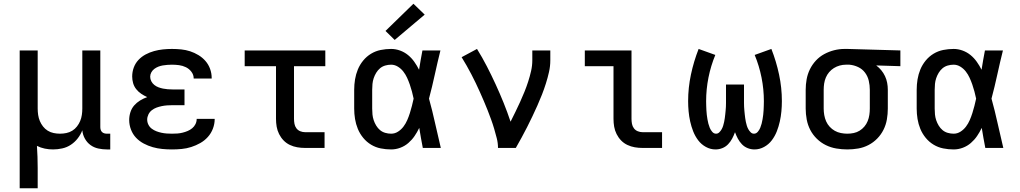

<svg xmlns="http://www.w3.org/2000/svg" viewBox="-20 -789 5440 1024"><path d="M85 215V-520H181V-210Q181 -193 183.5 -176Q186 -159 192.5 -143.5Q199 -128 209.5 -114.5Q220 -101 234.5 -92Q249 -83 266 -79.5Q283 -76 300 -76Q317 -76 334 -79.5Q351 -83 365.5 -92Q380 -101 390.5 -114.5Q401 -128 407.5 -143.5Q414 -159 416.5 -176Q419 -193 419 -210V-520H515V-111Q515 -104 517 -97Q519 -90 524 -85Q529 -80 536 -78Q543 -76 550 -76H568V8H550Q527 8 504 3Q481 -2 462.5 -15.5Q444 -29 432.5 -50Q421 -71 419 -94Q410 -71 394.5 -51Q379 -31 358 -17Q337 -3 312 2.5Q287 8 263 8Q240 8 218.5 3.5Q197 -1 177 -11Q179 18 180 48Q181 78 181 107V215Z M897 8Q871 8 845.5 5.5Q820 3 795 -4Q770 -11 746.5 -23.5Q723 -36 705.5 -54.5Q688 -73 678.5 -98Q669 -123 669 -149Q669 -170 675.5 -190.5Q682 -211 695.5 -226.5Q709 -242 727 -253Q745 -264 765 -271Q748 -279 733 -289Q718 -299 706.5 -313.5Q695 -328 690 -345.5Q685 -363 685 -381Q685 -406 693.5 -429Q702 -452 718.5 -469.5Q735 -487 756.5 -498.5Q778 -510 801.5 -516.5Q825 -523 849 -525.5Q873 -528 897 -528Q922 -528 946.5 -525.5Q971 -523 994 -515.5Q1017 -508 1038.5 -495Q1060 -482 1076 -463.5Q1092 -445 1100.5 -421.5Q1109 -398 1109 -373Q1109 -373 1109 -372Q1109 -371 1109 -370H1013Q1013 -371 1013 -371Q1013 -371 1013 -371Q1013 -390 1001 -406Q989 -422 971.5 -430.5Q954 -439 935 -441.5Q916 -444 897 -444Q885 -444 872.5 -443Q860 -442 848 -440Q836 -438 824.5 -433.5Q813 -429 803 -421.5Q793 -414 787 -403Q781 -392 781 -380Q781 -380 781 -380Q781 -380 781 -380Q781 -367 787 -355.5Q793 -344 803 -336Q813 -328 825 -323.5Q837 -319 849.5 -316.5Q862 -314 874.5 -313Q887 -312 900 -312H964V-228H900Q886 -228 871.5 -227Q857 -226 842.5 -223Q828 -220 814.5 -215Q801 -210 789.5 -201Q778 -192 771.5 -178.5Q765 -165 765 -151Q765 -137 771.5 -124Q778 -111 789.5 -102.5Q801 -94 814 -89Q827 -84 841 -81Q855 -78 869 -77Q883 -76 897 -76Q912 -76 926 -77Q940 -78 954 -81.5Q968 -85 981 -90.5Q994 -96 1005 -105Q1016 -114 1022.5 -127Q1029 -140 1029 -155H1125Q1125 -154 1125 -154Q1125 -154 1125 -154Q1125 -128 1115.5 -103Q1106 -78 1088.5 -58.5Q1071 -39 1048 -26Q1025 -13 1000 -5Q975 3 949 5.5Q923 8 897 8Z M1607 0Q1586 0 1565.5 -3.5Q1545 -7 1526 -16Q1507 -25 1492.5 -40Q1478 -55 1468.5 -74Q1459 -93 1455.5 -113.5Q1452 -134 1452 -155V-436H1285V-520H1715V-436H1548V-155Q1548 -142 1550.5 -128.5Q1553 -115 1561 -104.5Q1569 -94 1581.5 -89Q1594 -84 1607 -84H1711V0Z M2066 8Q2038 8 2010.5 2.5Q1983 -3 1959 -17.5Q1935 -32 1917 -54Q1899 -76 1888.5 -101.5Q1878 -127 1873.5 -154.5Q1869 -182 1869 -210V-310Q1869 -338 1873.5 -365.5Q1878 -393 1888.5 -418.5Q1899 -444 1917 -466Q1935 -488 1959 -502.5Q1983 -517 2010.5 -522.5Q2038 -528 2066 -528Q2090 -528 2113.5 -519.5Q2137 -511 2156 -495.5Q2175 -480 2189.5 -459.5Q2204 -439 2215 -417Q2219 -443 2223.5 -468.5Q2228 -494 2233 -520H2329Q2313 -456 2299 -391.5Q2285 -327 2268 -263Q2286 -198 2300.5 -132Q2315 -66 2331 0H2235Q2230 -27 2225 -53.5Q2220 -80 2216 -107Q2205 -84 2191 -63.5Q2177 -43 2158 -26.5Q2139 -10 2115 -1Q2091 8 2066 8ZM2066 -76Q2086 -76 2103 -87Q2120 -98 2132 -114Q2144 -130 2152 -148.5Q2160 -167 2166 -186Q2172 -205 2177 -224.5Q2182 -244 2186 -263Q2182 -282 2177 -301Q2172 -320 2165.5 -338.5Q2159 -357 2151 -374.5Q2143 -392 2131 -407.5Q2119 -423 2102 -433.5Q2085 -444 2066 -444Q2050 -444 2034.5 -439.5Q2019 -435 2007 -425Q1995 -415 1986.5 -401Q1978 -387 1973 -372Q1968 -357 1966.5 -341.5Q1965 -326 1965 -310V-210Q1965 -194 1966.5 -178.5Q1968 -163 1973 -148Q1978 -133 1986.5 -119Q1995 -105 2007 -95Q2019 -85 2034.5 -80.5Q2050 -76 2066 -76ZM2085 -576 2036 -624 2185 -769 2245 -711Z M2636 0Q2636 -26 2629.5 -51.5Q2623 -77 2615.5 -102.5Q2608 -128 2599 -152.5Q2590 -177 2580.5 -201.5Q2571 -226 2560.5 -250Q2550 -274 2539.5 -298Q2529 -322 2517.5 -345.5Q2506 -369 2494 -392.5Q2482 -416 2469 -438.5Q2456 -461 2442 -484L2524 -528Q2552 -483 2576.5 -435.5Q2601 -388 2623.5 -339Q2646 -290 2666 -240.5Q2686 -191 2703 -140Q2716 -166 2729 -192.5Q2742 -219 2754 -245.5Q2766 -272 2777 -299Q2788 -326 2797 -354Q2806 -382 2812.5 -410.5Q2819 -439 2819 -468V-520H2915V-468Q2915 -436 2908 -405Q2901 -374 2891.5 -344Q2882 -314 2870.5 -284.5Q2859 -255 2846 -226Q2833 -197 2819.5 -168.5Q2806 -140 2791.5 -111.5Q2777 -83 2762 -55.5Q2747 -28 2731 0Z M3407 0Q3386 0 3365.5 -3.5Q3345 -7 3326 -16Q3307 -25 3292.5 -40Q3278 -55 3268.5 -74Q3259 -93 3255.5 -113.5Q3252 -134 3252 -155V-436H3099V-520H3348V-155Q3348 -142 3350.5 -128.5Q3353 -115 3361 -104.5Q3369 -94 3381.5 -89Q3394 -84 3407 -84H3511V0Z M4004 8Q3985 8 3967.5 1Q3950 -6 3937 -19.5Q3924 -33 3915 -50Q3906 -67 3900 -84Q3894 -67 3885 -50Q3876 -33 3863 -19.5Q3850 -6 3832.5 1Q3815 8 3796 8Q3769 8 3744.5 -5.5Q3720 -19 3703.5 -41Q3687 -63 3677 -88.5Q3667 -114 3661 -141Q3655 -168 3652.5 -195.5Q3650 -223 3650 -250Q3650 -321 3665 -391.5Q3680 -462 3706 -528L3795 -496Q3771 -438 3758.5 -375.5Q3746 -313 3746 -249Q3746 -237 3746.5 -225Q3747 -213 3747.5 -201Q3748 -189 3749.5 -177Q3751 -165 3753 -153Q3755 -141 3758 -129.5Q3761 -118 3765.5 -107Q3770 -96 3778.5 -86Q3787 -76 3799 -76Q3809 -76 3816.5 -83.5Q3824 -91 3829 -100Q3834 -109 3837 -119Q3840 -129 3842 -138.5Q3844 -148 3845.5 -158.5Q3847 -169 3848 -179Q3849 -189 3850 -199Q3851 -209 3851.5 -219Q3852 -229 3852 -239.5Q3852 -250 3852 -260V-338H3948V-260Q3948 -250 3948 -239.5Q3948 -229 3948.5 -219Q3949 -209 3950 -199Q3951 -189 3952 -179Q3953 -169 3954.5 -158.5Q3956 -148 3958 -138.5Q3960 -129 3963 -119Q3966 -109 3971 -100Q3976 -91 3983.5 -83.5Q3991 -76 4001 -76Q4013 -76 4021.5 -86Q4030 -96 4034.5 -107Q4039 -118 4042 -129.5Q4045 -141 4047 -153Q4049 -165 4050.5 -177Q4052 -189 4052.5 -201Q4053 -213 4053.5 -225Q4054 -237 4054 -249Q4054 -313 4041.5 -375.5Q4029 -438 4005 -496L4094 -528Q4120 -462 4135 -391.5Q4150 -321 4150 -250Q4150 -223 4147.5 -195.5Q4145 -168 4139 -141Q4133 -114 4123 -88.5Q4113 -63 4096.5 -41Q4080 -19 4055.5 -5.5Q4031 8 4004 8Z M4499 8Q4470 8 4440.5 3Q4411 -2 4384.5 -15Q4358 -28 4336.5 -49Q4315 -70 4301.5 -96Q4288 -122 4282.5 -151.5Q4277 -181 4277 -210V-310Q4277 -338 4282 -366Q4287 -394 4299.5 -419.5Q4312 -445 4331.5 -466Q4351 -487 4376 -500.5Q4401 -514 4428.5 -521Q4456 -528 4484 -528Q4488 -528 4492 -528Q4496 -528 4500 -528L4782 -520V-436L4653 -440Q4668 -429 4680 -414.5Q4692 -400 4700 -383Q4708 -366 4711.5 -347.5Q4715 -329 4715 -310V-210Q4715 -181 4710 -152Q4705 -123 4692 -97Q4679 -71 4658.5 -50Q4638 -29 4612 -15.5Q4586 -2 4557 3Q4528 8 4499 8ZM4499 -76Q4516 -76 4533 -79.5Q4550 -83 4564.5 -92Q4579 -101 4590 -114Q4601 -127 4607.5 -143Q4614 -159 4616.5 -176Q4619 -193 4619 -210V-310Q4619 -334 4613.5 -358Q4608 -382 4593.5 -401.5Q4579 -421 4556.5 -431.5Q4534 -442 4510 -444H4500Q4498 -444 4496 -444Q4494 -444 4491 -444Q4475 -444 4458.5 -439.5Q4442 -435 4427.5 -426Q4413 -417 4402 -404Q4391 -391 4384.5 -375.5Q4378 -360 4375.5 -343.5Q4373 -327 4373 -310V-210Q4373 -193 4376 -175.5Q4379 -158 4386 -142Q4393 -126 4405 -113Q4417 -100 4432 -91.5Q4447 -83 4464.5 -79.5Q4482 -76 4499 -76Z M5066 8Q5038 8 5010.5 2.5Q4983 -3 4959 -17.5Q4935 -32 4917 -54Q4899 -76 4888.5 -101.5Q4878 -127 4873.5 -154.5Q4869 -182 4869 -210V-310Q4869 -338 4873.5 -365.5Q4878 -393 4888.5 -418.5Q4899 -444 4917 -466Q4935 -488 4959 -502.5Q4983 -517 5010.5 -522.5Q5038 -528 5066 -528Q5090 -528 5113.5 -519.5Q5137 -511 5156 -495.5Q5175 -480 5189.5 -459.5Q5204 -439 5215 -417Q5219 -443 5223.5 -468.5Q5228 -494 5233 -520H5329Q5313 -456 5299 -391.5Q5285 -327 5268 -263Q5286 -198 5300.5 -132Q5315 -66 5331 0H5235Q5230 -27 5225 -53.5Q5220 -80 5216 -107Q5205 -84 5191 -63.5Q5177 -43 5158 -26.5Q5139 -10 5115 -1Q5091 8 5066 8ZM5066 -76Q5086 -76 5103 -87Q5120 -98 5132 -114Q5144 -130 5152 -148.5Q5160 -167 5166 -186Q5172 -205 5177 -224.5Q5182 -244 5186 -263Q5182 -282 5177 -301Q5172 -320 5165.5 -338.5Q5159 -357 5151 -374.5Q5143 -392 5131 -407.5Q5119 -423 5102 -433.5Q5085 -444 5066 -444Q5050 -444 5034.5 -439.5Q5019 -435 5007 -425Q4995 -415 4986.5 -401Q4978 -387 4973 -372Q4968 -357 4966.5 -341.5Q4965 -326 4965 -310V-210Q4965 -194 4966.5 -178.5Q4968 -163 4973 -148Q4978 -133 4986.5 -119Q4995 -105 5007 -95Q5019 -85 5034.5 -80.5Q5050 -76 5066 -76Z"/></svg>

Font: Iosevka SS04 Medium Extended
Style: Regular
Weight: 500
Width: 7
Monospace: yes
Designer: Belleve Invis
Foundry: Belleve Invis
Version: Version 19.0.0; ttfautohint (v1.8.4)